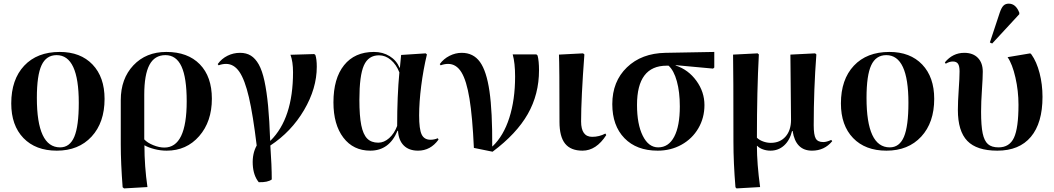

<svg xmlns="http://www.w3.org/2000/svg" viewBox="-20 -816 5806 1058"><path d="M293 14.2Q176.3 14.2 109.1 -55.4Q42 -125 42 -246.1Q42 -377.9 113.3 -453.9Q184.6 -529.8 309.1 -529.8Q423.8 -529.8 490 -460.4Q556.2 -391.1 556.2 -271Q556.2 -140.6 484.6 -63.2Q413.1 14.2 293 14.2ZM311 -3.9Q364.7 -3.9 389.4 -62.3Q414.1 -120.6 414.1 -250Q414.1 -512.2 292 -512.2Q234.9 -512.2 209 -456.5Q183.1 -400.9 183.1 -276.9Q183.1 -3.9 311 -3.9Z M663.6 222.2 655.8 215.8Q645.5 82.5 645.5 -21V-264.2Q645.5 -382.3 715.1 -456.1Q784.7 -529.8 896.5 -529.8Q1014.6 -529.8 1081.1 -461.7Q1147.5 -393.6 1147.5 -272Q1147.5 -146 1077.6 -65.9Q1007.8 14.2 898.4 14.2Q863.8 14.2 830.3 5.4Q796.9 -3.4 776.9 -15.1H775.9Q775.9 100.6 792.5 214.8ZM885.7 -2.9Q1008.8 -2.9 1008.8 -257.8Q1008.8 -387.7 980 -450Q951.2 -512.2 891.6 -512.2Q832 -512.2 803.5 -458.5Q774.9 -404.8 774.9 -293V-47.9Q792 -29.3 824.5 -16.1Q856.9 -2.9 885.7 -2.9Z M1405.8 188Q1376 151.4 1372.8 91.1Q1369.6 30.8 1394.5 -14.2Q1374 -183.6 1351.6 -280Q1329.1 -376.5 1299.1 -420.2Q1269 -463.9 1225.6 -463.9Q1205.6 -463.9 1184.6 -456.1L1179.7 -462.9Q1201.2 -492.7 1233.6 -508.8Q1266.1 -524.9 1302.7 -524.9Q1337.4 -524.9 1362.3 -509.5Q1387.2 -494.1 1406 -460.7Q1424.8 -427.2 1437.3 -369.6Q1449.7 -312 1457.3 -232.7Q1464.8 -153.3 1468.8 -41H1470.7Q1594.7 -163.6 1594.7 -418Q1594.7 -476.1 1580.6 -514.2L1711.4 -518.1L1717.8 -513.2Q1725.6 -490.2 1725.6 -448.2Q1725.6 -328.6 1655.3 -209.2Q1585 -89.8 1469.7 -14.2Q1477.5 96.2 1477.5 172.9Q1455.1 189.5 1405.8 188Z M2020.5 14.2Q1926.8 14.2 1872.1 -57.6Q1817.4 -129.4 1817.4 -252Q1817.4 -383.8 1876 -456.8Q1934.6 -529.8 2040.5 -529.8Q2089.4 -529.8 2127 -506.6Q2164.6 -483.4 2181.6 -442.9H2183.6L2190.4 -513.2L2325.7 -522L2332.5 -516.1Q2312.5 -432.6 2301 -342.5Q2289.6 -252.4 2289.6 -180.2Q2289.6 -104 2303.5 -75Q2317.4 -45.9 2352.5 -45.9Q2372.1 -45.9 2392.6 -54.2L2396.5 -46.9Q2352.5 14.2 2283.7 14.2Q2233.4 14.2 2204.8 -14.4Q2176.3 -43 2173.3 -95.2H2170.4Q2125 14.2 2020.5 14.2ZM2064.5 -29.8Q2096.2 -29.8 2124.5 -54.9Q2152.8 -80.1 2168.5 -122.1Q2168.5 -287.1 2180.7 -417Q2163.6 -460.9 2133.5 -486.1Q2103.5 -511.2 2068.4 -511.2Q2009.8 -511.2 1985.1 -455.3Q1960.4 -399.4 1960.4 -266.1Q1960.4 -177.2 1970.7 -126.2Q1981 -75.2 2003.4 -52.5Q2025.9 -29.8 2064.5 -29.8Z M2694.3 20 2591.3 -1Q2583.5 -171.9 2567.1 -272Q2550.8 -372.1 2522.5 -418Q2494.1 -463.9 2449.2 -463.9Q2429.2 -463.9 2408.2 -456.1L2403.3 -462.9Q2424.8 -492.2 2457.3 -508.5Q2489.7 -524.9 2524.4 -524.9Q2588.4 -524.9 2624.8 -474.6Q2661.1 -424.3 2677.2 -313.2Q2693.4 -202.1 2692.4 -9.8H2694.3Q2754.9 -67.4 2786.6 -167Q2818.4 -266.6 2818.4 -394Q2818.4 -469.2 2805.2 -516.1H2936L2942.4 -509.8Q2950.2 -479.5 2950.2 -429.2Q2950.2 -296.4 2888.2 -187.5Q2826.2 -78.6 2694.3 20Z M3189.9 14.2Q3125 14.2 3094 -24.4Q3063 -63 3063 -144Q3063 -460.9 3060.1 -515.1L3192.9 -522L3200.2 -516.1Q3182.1 -273.9 3182.1 -147Q3182.1 -62 3243.2 -62Q3282.2 -62 3315.9 -80.1L3320.8 -71.8Q3265.6 14.2 3189.9 14.2Z M3604 14.2Q3487.8 14.2 3420.9 -54.7Q3354 -123.5 3354 -242.2Q3354 -367.2 3434.6 -444.8Q3515.1 -522.5 3647 -524.9L3916 -529.8V-443.8L3909.2 -438L3703.1 -457V-455.1Q3772.9 -432.1 3817.4 -370.8Q3861.8 -309.6 3861.8 -236.8Q3861.8 -166.5 3828.1 -108.9Q3794.4 -51.3 3735.4 -18.6Q3676.3 14.2 3604 14.2ZM3606.9 -3.9Q3664.1 -3.9 3695.1 -62.5Q3726.1 -121.1 3726.1 -230Q3726.1 -309.1 3709.7 -368.4Q3693.4 -427.7 3664.1 -454.1H3653.8Q3490.2 -454.1 3490.2 -237.8Q3490.2 -131.3 3522 -67.6Q3553.7 -3.9 3606.9 -3.9Z M4038.6 222.2 4032.7 215.8Q4021.5 80.6 4021.5 -36.1Q4021.5 -423.3 4019.5 -515.1L4154.8 -522L4161.6 -516.1Q4150.9 -316.9 4150.9 -57.1Q4163.6 -44.4 4184.8 -36.6Q4206.1 -28.8 4227.5 -28.8Q4278.3 -28.8 4308.6 -63.2Q4338.9 -97.7 4338.9 -155.8Q4338.9 -182.1 4337.2 -334.5Q4335.4 -486.8 4335.4 -515.1L4471.7 -522L4478.5 -516.1Q4463.9 -324.2 4463.9 -126Q4463.9 -72.3 4475.1 -52.7Q4486.3 -33.2 4516.6 -33.2Q4534.7 -33.2 4560.5 -44.9L4565.9 -38.1Q4522.9 14.2 4454.6 14.2Q4364.3 14.2 4347.7 -94.2H4344.7Q4332 -42.5 4300.5 -14.2Q4269 14.2 4225.6 14.2Q4204.1 14.2 4184.1 7.1Q4164.1 0 4152.8 -12.2H4150.9Q4150.9 85.4 4168.5 214.8Z M4864.7 14.2Q4748 14.2 4680.9 -55.4Q4613.8 -125 4613.8 -246.1Q4613.8 -377.9 4685.1 -453.9Q4756.3 -529.8 4880.9 -529.8Q4995.6 -529.8 5061.8 -460.4Q5127.9 -391.1 5127.9 -271Q5127.9 -140.6 5056.4 -63.2Q4984.9 14.2 4864.7 14.2ZM4882.8 -3.9Q4936.5 -3.9 4961.2 -62.3Q4985.8 -120.6 4985.8 -250Q4985.8 -512.2 4863.8 -512.2Q4806.6 -512.2 4780.8 -456.5Q4754.9 -400.9 4754.9 -276.9Q4754.9 -3.9 4882.8 -3.9Z M5447.3 -576.2 5434.6 -582 5489.3 -747.1Q5498.5 -773.9 5509.5 -784.9Q5520.5 -795.9 5538.6 -795.9Q5577.6 -795.9 5596.7 -746.1V-737.8ZM5475.6 14.2Q5362.3 14.2 5310.3 -39.6Q5258.3 -93.3 5258.3 -210Q5258.3 -254.9 5262.9 -321.3Q5267.6 -387.7 5267.6 -422.9Q5267.6 -452.1 5259 -464.6Q5250.5 -477.1 5230.5 -477.1Q5211.4 -477.1 5191.4 -464.8L5186.5 -472.2Q5230 -524.9 5293.5 -524.9Q5341.3 -524.9 5368.4 -497.3Q5395.5 -469.7 5395.5 -420.9Q5395.5 -388.7 5390.9 -321.3Q5386.2 -253.9 5386.2 -200.2Q5386.2 -122.6 5395 -81.1Q5403.8 -39.6 5424.1 -21.7Q5444.3 -3.9 5482.4 -3.9Q5542.5 -3.9 5567.4 -57.1Q5592.3 -110.4 5592.3 -238.8Q5592.3 -314.9 5575.4 -388.9Q5558.6 -462.9 5532.2 -501L5657.2 -522L5663.6 -516.1Q5692.4 -475.6 5708.5 -413.3Q5724.6 -351.1 5724.6 -282.2Q5724.6 -138.2 5660.6 -62Q5596.7 14.2 5475.6 14.2Z"/></svg>

Font: Display Semibold
Style: Regular
Weight: 600
Designer: Latin by Veronika Burian and Jose Scaglione. Greek by Irene Vlachou. Cyrillic by Vera Evstafieva.
Foundry: TypeTogether
Version: Version 3.002